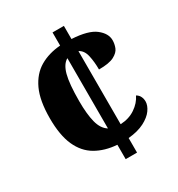

<svg xmlns="http://www.w3.org/2000/svg" viewBox="-170 -825 869 937"><g transform="rotate(-30 264.0 -357.0)"><path d="M265 -81Q197 -86 147 -115Q97 -144 70.5 -203Q44 -262 44 -357Q44 -457 72 -517Q100 -577 149.5 -606Q199 -635 265 -640V-714H329V-640Q421 -635 460.5 -604Q500 -573 500 -535Q500 -514 492 -493.5Q484 -473 456.5 -458.5Q429 -444 371 -444Q371 -487 363 -523Q355 -559 329 -572V-160Q377 -162 412.5 -186Q448 -210 464 -244Q478 -236 484 -223Q490 -210 490 -196Q490 -173 472.5 -148.5Q455 -124 419 -105.5Q383 -87 329 -82V0H265ZM265 -569Q236 -553 223 -504.5Q210 -456 210 -358Q210 -285 222 -238.5Q234 -192 265 -173Z"/></g></svg>

Font: Noto Serif Ethiopic SemiCondensed ExtraBold
Style: Regular
Weight: 800
Width: 4
Designer: Monotype Design Team
Foundry: Monotype Imaging Inc.
Version: Version 2.102; ttfautohint (v1.8.4.7-5d5b)